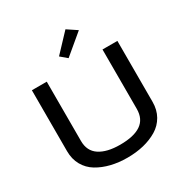

<svg xmlns="http://www.w3.org/2000/svg" viewBox="-211 -1107 1232 1283"><g transform="rotate(-30 405.0 -465.5)"><path d="M547.9 -891.1 395 -763.2 345.2 -805.2 473.1 -940.9ZM75.2 -700.2H189.9V-242.2Q189.9 -165 246.8 -127.4Q303.7 -89.8 404.8 -89.8Q511.7 -89.8 565.9 -127Q620.1 -164.1 620.1 -242.2V-700.2H734.9V-230Q734.9 -168.9 708.3 -121.8Q681.6 -74.7 635 -46.6Q588.4 -18.6 530.3 -4.4Q472.2 9.8 404.8 9.8Q337.4 9.8 279.3 -4.4Q221.2 -18.6 174.8 -46.6Q128.4 -74.7 101.8 -121.6Q75.2 -168.5 75.2 -230Z"/></g></svg>

Font: Copperplate Sans CC Heavy
Style: Regular
Weight: 400
Designer: indestructible type*
Foundry: Cowboy Collective
Version: Version 1.000